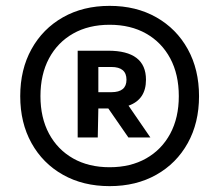

<svg xmlns="http://www.w3.org/2000/svg" viewBox="-20 -769 748 655"><path d="M354 -134Q263.5 -134 194.8 -172.8Q126 -211.5 87.5 -280.8Q49 -350 49 -441Q49 -532 87.5 -601.5Q126 -671 194.8 -710Q263.5 -749 354 -749Q444.5 -749 513.2 -710Q582 -671 620.5 -601.5Q659 -532 659 -441Q659 -350 620.5 -280.8Q582 -211.5 513.2 -172.8Q444.5 -134 354 -134ZM354 -198.5Q425.5 -198.5 478.5 -228.5Q531.5 -258.5 560.8 -313Q590 -367.5 590 -441Q590 -515 560.8 -569.8Q531.5 -624.5 478.5 -654.5Q425.5 -684.5 354 -684.5Q282.5 -684.5 229.5 -654.5Q176.5 -624.5 147.2 -569.8Q118 -515 118 -441Q118 -367.5 147.2 -313Q176.5 -258.5 229.5 -228.5Q282.5 -198.5 354 -198.5ZM245 -300V-596H349Q478 -596 478 -497Q478 -429.5 418.5 -408.5L493 -300H418L349.5 -399H349H315.5L313.5 -300ZM315.5 -454.5H360Q411.5 -454.5 411.5 -497Q411.5 -540.5 360 -540.5H315.5Z"/></svg>

Font: Encode Sans SemiCondensed SemiCondensed
Style: Bold
Weight: 700
Width: 4
Designer: Multiple Designers
Foundry: Impallari Type
Version: Version 3.000; ttfautohint (v1.8.3) -l 8 -r 50 -G 200 -x 14 